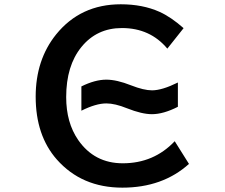

<svg xmlns="http://www.w3.org/2000/svg" viewBox="-20 -824 1040 888"><path d="M545.9 43.9Q357.9 43.9 242.7 -86.4Q145 -197.3 145 -377Q145 -547.4 239.7 -665Q352.5 -804.2 538.6 -804.2Q639.6 -804.2 717.3 -769.5Q770.5 -745.6 829.1 -693.8L753.9 -599.1Q674.3 -694.3 543.9 -694.3Q427.7 -694.3 356.4 -606.4Q286.1 -520 286.1 -375Q286.1 -256.8 341.8 -176.3Q416.5 -68.8 547.9 -68.8Q691.4 -68.8 788.1 -170.9L854 -65.9Q731.9 43.9 545.9 43.9ZM682.6 -295.9Q636.2 -295.9 567.4 -323.2Q511.7 -345.7 471.7 -345.7Q423.8 -345.7 356.4 -312V-424.3Q419.4 -455.6 471.7 -455.6Q520 -455.6 586.4 -429.2Q645 -406.2 683.1 -406.2Q729.5 -406.2 802.7 -442.4V-330.1Q735.8 -295.9 682.6 -295.9Z"/></svg>

Font: FORM UDPGothic
Style: Bold
Weight: 700
Foundry: Pronama LLC
Version: Version 1.051